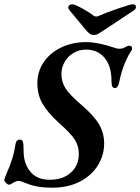

<svg xmlns="http://www.w3.org/2000/svg" viewBox="-36 -860 653 894"><path d="M88 -6Q57 -18 53 -18Q41 -18 29 -11Q26 -9 18 -4.5Q10 0 6 0Q0 0 -8 -8Q-16 -16 -16 -22Q-16 -25 -12 -35.5Q-8 -46 -5 -53Q28 -128 35 -182Q37 -197 42 -203.5Q47 -210 57 -210Q68 -210 71 -198.5Q74 -187 74 -155Q74 -99 105 -61Q136 -23 196 -23Q257 -23 294 -56.5Q331 -90 331 -143Q331 -180 312.5 -209.5Q294 -239 237 -289Q186 -336 162 -377Q138 -418 138 -473Q138 -527 167.5 -570.5Q197 -614 249 -639Q301 -664 366 -664Q405 -664 464 -648Q471 -646 476 -644Q481 -642 486 -641Q508 -633 520 -633Q534 -633 543 -638Q557 -647 567 -647Q573 -647 576 -643.5Q579 -640 579 -635Q579 -629 577 -626Q563 -607 546 -567.5Q529 -528 519 -477Q513 -450 499 -450Q490 -450 486.5 -458.5Q483 -467 483 -486Q483 -552 451 -590.5Q419 -629 365 -629Q331 -629 304.5 -612.5Q278 -596 264 -570Q250 -544 250 -516Q250 -478 269.5 -448Q289 -418 346 -369Q402 -321 425.5 -280.5Q449 -240 449 -192Q449 -138 420 -90.5Q391 -43 336 -14.5Q281 14 207 14Q135 14 88 -6ZM361 -724 287 -813Q281 -822 282 -827Q283 -833 288 -836.5Q293 -840 301 -840Q312 -840 346.5 -821Q381 -802 400 -787Q405 -783 412 -783Q419 -783 426 -787Q455 -800 513 -820Q571 -840 582 -840Q597 -840 597 -828Q597 -818 588 -812L455 -724Q431 -708 421.5 -702.5Q412 -697 401 -697Q390 -697 381 -703.5Q372 -710 361 -724Z"/></svg>

Font: EB Garamond SemiBold
Style: Italic
Weight: 600
Italic angle: -17.2°
Designer: Georg Duffner and Octavio Pardo
Foundry: Georg Duffner
Version: Version 1.000